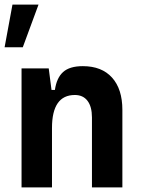

<svg xmlns="http://www.w3.org/2000/svg" viewBox="-20 -815 626 835"><path d="M0 -609.4 34.2 -794.9H147.5L79.1 -609.4ZM379.9 0V-304.2Q379.9 -351.1 360.6 -376.5Q341.3 -401.9 305.5 -401.9Q206.1 -401.9 206.1 -258.3L175.8 -423.8H218.8Q226.1 -476.1 254.4 -501.7Q282.7 -527.3 340.3 -527.3Q422.4 -527.3 467.3 -477.5Q512.2 -427.7 512.2 -336.9V0ZM73.7 0V-517.6H191.9L206.1 -408.2V0Z"/></svg>

Font: Cascadia Mono
Style: Regular
Weight: 400
Monospace: yes
Designer: Aaron Bell
Foundry: Saja Typeworks
Version: Version 2102.003